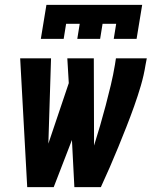

<svg xmlns="http://www.w3.org/2000/svg" viewBox="-20 -770 640 790"><path d="M92 0 63 -530H190L179 -179L263 -428L257 -530H366L367 -171Q380 -212 392 -253.5Q404 -295 415 -336.5Q426 -378 436 -420Q446 -462 453 -504L457 -530H584L579 -504Q572 -460 559.5 -417.5Q547 -375 532 -333Q517 -291 500.5 -249Q484 -207 467 -165.5Q450 -124 432 -82.5Q414 -41 395 0H286L276 -194L201 0ZM148 -610 171 -750H565L542 -610H448L458 -672H402L392 -610H298L308 -672H252L242 -610Z"/></svg>

Font: Iosevka Curly XBdEx
Style: Italic
Weight: 800
Width: 7
Italic angle: -9°
Monospace: yes
Designer: Belleve Invis
Foundry: Belleve Invis
Version: Version 11.1.0; ttfautohint (v1.8.3)